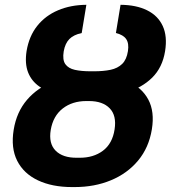

<svg xmlns="http://www.w3.org/2000/svg" viewBox="-20 -757 700 787"><path d="M351.6 -449.7H362.8Q445.3 -449.7 503.4 -424.1Q561.5 -398.4 587.9 -348.9Q614.3 -299.3 602.5 -227.1Q590.3 -151.9 546.1 -98.9Q502 -45.9 434.8 -18.1Q367.7 9.8 286.1 9.8H275.4Q193.8 9.8 135.5 -17.8Q77.1 -45.4 50.5 -97.9Q23.9 -150.4 36.1 -225.1Q47.9 -297.9 90.8 -347.9Q133.8 -397.9 200.7 -423.8Q267.6 -449.7 351.6 -449.7ZM344.7 -342.8H334Q276.4 -342.8 237.1 -312.3Q197.8 -281.7 188 -224.6Q178.7 -168.9 208 -139.4Q237.3 -109.9 294.9 -110.4H305.7Q362.8 -109.9 401.9 -139.2Q440.9 -168.5 449.7 -226.6Q458.5 -283.2 429.7 -313Q400.9 -342.8 344.7 -342.8ZM351.1 -464.8H365.7Q404.3 -464.8 433.3 -470.9Q462.4 -477.1 480.7 -494.9Q499 -512.7 504.4 -547.4Q509.3 -579.1 497.3 -596.7Q485.4 -614.3 455.1 -621.6L474.1 -737.3Q538.6 -736.8 583 -714.8Q627.4 -692.9 647 -650.6Q666.5 -608.4 656.7 -547.4Q646 -480.5 603.8 -438.7Q561.5 -397 495.6 -377.7Q429.7 -358.4 347.7 -358.4H333Q271.5 -358.4 222.9 -368.9Q174.3 -379.4 141.6 -402.1Q108.9 -424.8 95 -460.7Q81.1 -496.6 88.9 -547.4Q99.1 -608.9 132.6 -650.9Q166 -692.9 217.8 -714.8Q269.5 -736.8 334 -737.3L314.9 -621.6Q282.2 -614.7 264.6 -597.2Q247.1 -579.6 241.2 -546.9Q235.4 -511.7 247.8 -494.1Q260.3 -476.6 286.9 -470.7Q313.5 -464.8 351.1 -464.8Z"/></svg>

Font: Inter 24pt
Style: Bold Italic
Weight: 700
Italic angle: -9.3988°
Version: Version 4.001;git-66647c0bb